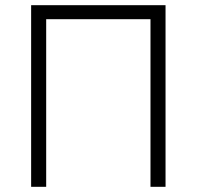

<svg xmlns="http://www.w3.org/2000/svg" viewBox="-20 -720 758 740"><path d="M100 0V-700H618V0H560V-646H158V0Z"/></svg>

Font: Geologica Thin Roman Thin
Style: Regular
Weight: 250
Version: Version 1.010;gftools[0.9.28]